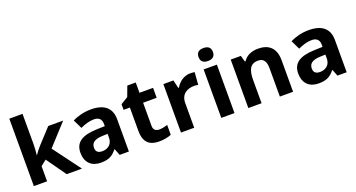

<svg xmlns="http://www.w3.org/2000/svg" viewBox="-46 -1391 3771 2033"><g transform="rotate(-20 1839.0 -375.0)"><path d="M227 -420V-760H78V0H227V-170L291 -221L448 0H620L390 -309L607 -546H439L286 -380C262 -354 241 -325 221 -297H219C223 -338 227 -379 227 -420Z M922 -557C845 -557 771 -538 713 -508L762 -407C813 -430 863 -447 916 -447C969 -447 1001 -421 1001 -364V-340L906 -337C743 -331 662 -279 662 -163C662 -45 734 10 831 10C922 10 965 -15 1012 -74H1016L1045 0H1149V-364C1149 -494 1068 -557 922 -557ZM943 -251 1001 -253V-208C1001 -138 951 -99 887 -99C844 -99 815 -116 815 -162C815 -214 847 -248 943 -251Z M1532 -109C1493 -109 1467 -129 1467 -171V-434H1620V-546H1467V-662H1372L1329 -547L1247 -497V-434H1318V-171C1318 -30 1391 10 1489 10C1545 10 1594 -1 1626 -15V-126C1595 -116 1565 -109 1532 -109Z M2041 -556C1968 -556 1910 -510 1878 -454H1871L1849 -546H1736V0H1885V-278C1885 -381 1959 -417 2036 -417C2049 -417 2070 -415 2080 -412L2091 -552C2079 -554 2056 -556 2041 -556Z M2265 -760C2220 -760 2184 -743 2184 -687C2184 -632 2220 -614 2265 -614C2309 -614 2346 -632 2346 -687C2346 -743 2309 -760 2265 -760ZM2339 -546H2190V0H2339Z M2805 -556C2737 -556 2672 -532 2637 -476H2629L2609 -546H2495V0H2644V-257C2644 -373 2671 -437 2762 -437C2823 -437 2850 -397 2850 -319V0H2999V-356C2999 -496 2922 -556 2805 -556Z M3376 -557C3299 -557 3225 -538 3167 -508L3216 -407C3267 -430 3317 -447 3370 -447C3423 -447 3455 -421 3455 -364V-340L3360 -337C3197 -331 3116 -279 3116 -163C3116 -45 3188 10 3285 10C3376 10 3419 -15 3466 -74H3470L3499 0H3603V-364C3603 -494 3522 -557 3376 -557ZM3397 -251 3455 -253V-208C3455 -138 3405 -99 3341 -99C3298 -99 3269 -116 3269 -162C3269 -214 3301 -248 3397 -251Z"/></g></svg>

Font: Noto Sans Gujarati
Style: Bold
Weight: 700
Designer: Jelle Bosma - Monotype Design Team, Universal Thirst
Foundry: Monotype Imaging Inc.
Version: Version 2.106